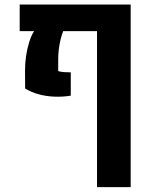

<svg xmlns="http://www.w3.org/2000/svg" viewBox="-20 -604 665 828"><path d="M543.5 -584.5V203.1H398.4V-469.7H252.4Q245.6 -451.7 240.7 -431.2Q235.8 -410.6 233.4 -389.6Q231 -368.7 231 -348.1V-297.4Q241.7 -293.9 256.1 -293Q270.5 -292 285.2 -292V-191.4Q247.6 -185.5 212.2 -187.3Q176.8 -189 145.5 -197.8Q114.3 -206.5 88.4 -222.2L87.9 -299.8Q87.9 -331.5 92.5 -363Q97.2 -394.5 106 -422.6Q114.7 -450.7 127 -469.7H64.9V-584.5Z"/></svg>

Font: Heebo
Style: Bold
Weight: 700
Designer: Oded Ezer
Foundry: Ezer Type House
Version: Version 3.100